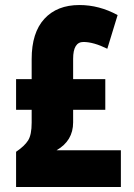

<svg xmlns="http://www.w3.org/2000/svg" viewBox="-20 -744 535 764"><path d="M296 -724Q375 -724 448 -684L407 -550Q352 -577 312 -577Q271 -577 271 -510V-429H399V-307H271V-257Q271 -184 205 -146H461V0H44V-140Q78 -163 92 -185.5Q106 -208 106 -256V-307H44V-429H106V-509Q106 -614 156.5 -669Q207 -724 296 -724Z"/></svg>

Font: Noto Sans Sinhala UI ExtraCondensed Black
Style: Regular
Weight: 900
Width: 2
Designer: Jelle Bosma - Monotype Design Team
Foundry: Monotype Imaging Inc.
Version: Version 2.006; ttfautohint (v1.8.4.7-5d5b)